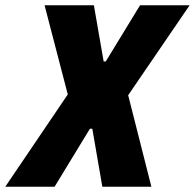

<svg xmlns="http://www.w3.org/2000/svg" viewBox="-64 -708 739 728"><path d="M-44 0 193 -350 105 -688H292L329 -475H337L467 -688H655L422 -347L510 0H324L286 -220H277L143 0Z"/></svg>

Font: Saira SemiCondensed ExtraBold
Style: Italic
Weight: 800
Width: 4
Italic angle: -12°
Designer: Hector Gatti with collaboration of the Omnibus-Type team
Foundry: Omnibus-Type
Version: Version 1.101